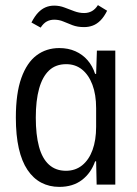

<svg xmlns="http://www.w3.org/2000/svg" viewBox="-20 -722 535 751"><path d="M212 9Q173 9 141.5 -7.5Q110 -24 87.5 -57.5Q65 -91 53.5 -142Q42 -193 42 -262Q42 -357 63.5 -417Q85 -477 123 -505.5Q161 -534 212 -534Q247 -534 275 -521.5Q303 -509 322.5 -486.5Q342 -464 352 -433H356L359 -524H431V0H358L356 -91H352Q336 -45 300.5 -18Q265 9 212 9ZM238 -54Q275 -54 301.5 -75.5Q328 -97 342 -135.5Q356 -174 356 -226V-299Q356 -352 341.5 -390.5Q327 -429 301 -450Q275 -471 239 -471Q198 -471 172 -446.5Q146 -422 133 -375.5Q120 -329 120 -262Q120 -195 132.5 -148.5Q145 -102 171.5 -78Q198 -54 238 -54ZM309 -616Q283 -616 263.5 -623.5Q244 -631 227.5 -638Q211 -645 192 -645Q176 -645 163 -638Q150 -631 139 -614L103 -634Q116 -659 129.5 -673Q143 -687 158.5 -693.5Q174 -700 192 -700Q213 -700 232.5 -692.5Q252 -685 271 -678Q290 -671 309 -671Q326 -671 339.5 -678.5Q353 -686 363 -702L399 -680Q387 -656 373 -642Q359 -628 343 -622Q327 -616 309 -616Z"/></svg>

Font: Mona Sans SemiCondensed
Style: Regular
Weight: 400
Width: 4
Designer: Deni Anggara
Foundry: GitHub
Version: Version 2.000